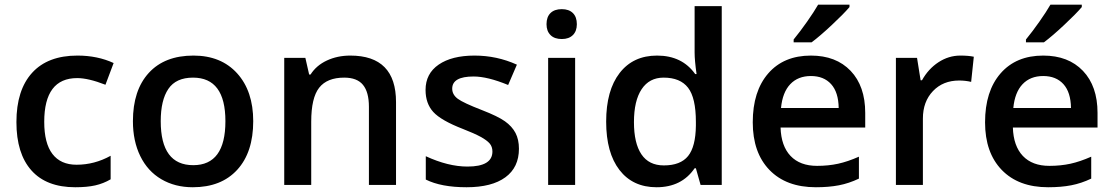

<svg xmlns="http://www.w3.org/2000/svg" viewBox="-20 -786 4733 816"><path d="M299.8 9.8Q177.2 9.8 113.5 -61.8Q49.8 -133.3 49.8 -267.1Q49.8 -403.3 116.5 -476.6Q183.1 -549.8 309.1 -549.8Q394.5 -549.8 462.9 -518.1L428.2 -425.8Q355.5 -454.1 308.1 -454.1Q168 -454.1 168 -268.1Q168 -177.2 202.9 -131.6Q237.8 -85.9 305.2 -85.9Q381.8 -85.9 450.2 -124V-23.9Q419.4 -5.9 384.5 2Q349.6 9.8 299.8 9.8Z M1056.2 -271Q1056.2 -138.7 988.3 -64.5Q920.4 9.8 799.3 9.8Q723.6 9.8 665.5 -24.4Q607.4 -58.6 576.2 -122.6Q544.9 -186.5 544.9 -271Q544.9 -402.3 612.3 -476.1Q679.7 -549.8 802.2 -549.8Q919.4 -549.8 987.8 -474.4Q1056.2 -398.9 1056.2 -271ZM663.1 -271Q663.1 -84 801.3 -84Q938 -84 938 -271Q938 -456.1 800.3 -456.1Q728 -456.1 695.6 -408.2Q663.1 -360.4 663.1 -271Z M1663.1 0H1547.9V-332Q1547.9 -394.5 1522.7 -425.3Q1497.6 -456.1 1442.9 -456.1Q1370.1 -456.1 1336.4 -413.1Q1302.7 -370.1 1302.7 -269V0H1188V-540H1277.8L1293.9 -469.2H1299.8Q1324.2 -507.8 1369.1 -528.8Q1414.1 -549.8 1468.8 -549.8Q1663.1 -549.8 1663.1 -352.1Z M2185.5 -153.8Q2185.5 -74.7 2127.9 -32.5Q2070.3 9.8 1962.9 9.8Q1855 9.8 1789.6 -22.9V-122.1Q1884.8 -78.1 1966.8 -78.1Q2072.8 -78.1 2072.8 -142.1Q2072.8 -162.6 2061 -176.3Q2049.3 -189.9 2022.5 -204.6Q1995.6 -219.2 1947.8 -237.8Q1854.5 -273.9 1821.5 -310.1Q1788.6 -346.2 1788.6 -403.8Q1788.6 -473.1 1844.5 -511.5Q1900.4 -549.8 1996.6 -549.8Q2091.8 -549.8 2176.8 -511.2L2139.6 -424.8Q2052.2 -460.9 1992.7 -460.9Q1901.9 -460.9 1901.9 -409.2Q1901.9 -383.8 1925.5 -366.2Q1949.2 -348.6 2028.8 -317.9Q2095.7 -292 2126 -270.5Q2156.2 -249 2170.9 -220.9Q2185.5 -192.9 2185.5 -153.8Z M2424.3 0H2309.6V-540H2424.3ZM2302.7 -683.1Q2302.7 -713.9 2319.6 -730.5Q2336.4 -747.1 2367.7 -747.1Q2397.9 -747.1 2414.8 -730.5Q2431.6 -713.9 2431.6 -683.1Q2431.6 -653.8 2414.8 -637Q2397.9 -620.1 2367.7 -620.1Q2336.4 -620.1 2319.6 -637Q2302.7 -653.8 2302.7 -683.1Z M2770.5 9.8Q2669.4 9.8 2612.8 -63.5Q2556.2 -136.7 2556.2 -269Q2556.2 -401.9 2613.5 -475.8Q2670.9 -549.8 2772.5 -549.8Q2878.9 -549.8 2934.6 -471.2H2940.4Q2932.1 -529.3 2932.1 -563V-759.8H3047.4V0H2957.5L2937.5 -70.8H2932.1Q2877 9.8 2770.5 9.8ZM2801.3 -83Q2872.1 -83 2904.3 -122.8Q2936.5 -162.6 2937.5 -252V-268.1Q2937.5 -370.1 2904.3 -413.1Q2871.1 -456.1 2800.3 -456.1Q2739.7 -456.1 2707 -407Q2674.3 -357.9 2674.3 -267.1Q2674.3 -177.2 2706.1 -130.1Q2737.8 -83 2801.3 -83Z M3447.3 9.8Q3321.3 9.8 3250.2 -63.7Q3179.2 -137.2 3179.2 -266.1Q3179.2 -398.4 3245.1 -474.1Q3311 -549.8 3426.3 -549.8Q3533.2 -549.8 3595.2 -484.9Q3657.2 -419.9 3657.2 -306.2V-244.1H3297.4Q3299.8 -165.5 3339.8 -123.3Q3379.9 -81.1 3452.6 -81.1Q3500.5 -81.1 3541.7 -90.1Q3583 -99.1 3630.4 -120.1V-26.9Q3588.4 -6.8 3545.4 1.5Q3502.4 9.8 3447.3 9.8ZM3426.3 -462.9Q3371.6 -462.9 3338.6 -428.2Q3305.7 -393.6 3299.3 -327.1H3544.4Q3543.5 -394 3512.2 -428.5Q3481 -462.9 3426.3 -462.9ZM3353 -606V-618.2Q3380.9 -652.3 3410.4 -694.3Q3439.9 -736.3 3457 -766.1H3590.3V-755.9Q3564.9 -726.1 3514.4 -679Q3463.9 -631.8 3429.2 -606Z M4061.5 -549.8Q4096.2 -549.8 4118.7 -544.9L4107.4 -438Q4083 -443.8 4056.6 -443.8Q3987.8 -443.8 3945.1 -398.9Q3902.3 -354 3902.3 -282.2V0H3787.6V-540H3877.4L3892.6 -444.8H3898.4Q3925.3 -493.2 3968.5 -521.5Q4011.7 -549.8 4061.5 -549.8Z M4434.6 9.8Q4308.6 9.8 4237.5 -63.7Q4166.5 -137.2 4166.5 -266.1Q4166.5 -398.4 4232.4 -474.1Q4298.3 -549.8 4413.6 -549.8Q4520.5 -549.8 4582.5 -484.9Q4644.5 -419.9 4644.5 -306.2V-244.1H4284.7Q4287.1 -165.5 4327.1 -123.3Q4367.2 -81.1 4439.9 -81.1Q4487.8 -81.1 4529.1 -90.1Q4570.3 -99.1 4617.7 -120.1V-26.9Q4575.7 -6.8 4532.7 1.5Q4489.7 9.8 4434.6 9.8ZM4413.6 -462.9Q4358.9 -462.9 4325.9 -428.2Q4293 -393.6 4286.6 -327.1H4531.7Q4530.8 -394 4499.5 -428.5Q4468.3 -462.9 4413.6 -462.9ZM4340.3 -606V-618.2Q4368.2 -652.3 4397.7 -694.3Q4427.2 -736.3 4444.3 -766.1H4577.6V-755.9Q4552.2 -726.1 4501.7 -679Q4451.2 -631.8 4416.5 -606Z"/></svg>

Font: f0_58770          
Style: Regular
Weight: 600
Foundry: Ascender Corporation
Version: Version 1.10